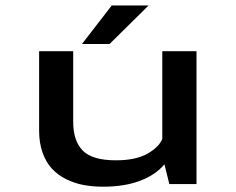

<svg xmlns="http://www.w3.org/2000/svg" viewBox="-20 -694 890 724"><path d="M289 -528 401.5 -673.5H540.5L393 -528ZM368.5 10Q329 10 294.8 3.5Q260.5 -3 229.2 -18.5Q198 -34 175.8 -58Q153.5 -82 140.5 -118.5Q127.5 -155 127.5 -201.5V-501H256V-235Q256 -162.5 292.2 -126Q328.5 -89.5 417 -89.5Q491.5 -89.5 535.5 -114.2Q579.5 -139 592 -170.5V-501H721V0H618.5L600 -74.5Q567 -34.5 508 -12.2Q449 10 368.5 10Z"/></svg>

Font: League Mono Wide Medium
Style: Regular
Weight: 500
Width: 8
Designer: Tyler Finck
Foundry: The League of Moveable Type / Tyler Finck
Version: Version 2.210